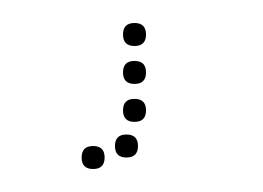

<svg xmlns="http://www.w3.org/2000/svg" viewBox="-20 -105 229 167"><path d="M97 1Q87 1 87 -9Q87 -19 97 -19Q107 -19 107 -9Q107 1 97 1ZM97 -32Q87 -32 87 -42Q87 -52 97 -52Q107 -52 107 -42Q107 -32 97 -32ZM97 -65Q87 -65 87 -75Q87 -85 97 -85Q107 -85 107 -75Q107 -65 97 -65ZM90 32Q80 32 80 22Q80 12 90 12Q100 12 100 22Q100 32 90 32ZM61 42Q51 42 51 32Q51 22 61 22Q71 22 71 32Q71 42 61 42Z"/></svg>

Font: Raleway Dots
Style: Regular
Weight: 400
Designer: Matt McInerney, Pablo Impallari, Rodrigo Fuenzalida, Brenda Gallo
Foundry: Matt McInerney, Pablo Impallari, Rodrigo Fuenzalida, Brenda Gallo
Version: Version 1.000